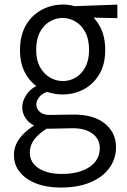

<svg xmlns="http://www.w3.org/2000/svg" viewBox="-20 -598 568 860"><path d="M378.9 -374.1Q378.9 -422.5 361.9 -454.2Q345 -485.9 317.8 -501.7Q290.7 -517.6 260.2 -517.6Q230.7 -517.6 203.4 -501.9Q176 -486.2 159 -454.3Q142 -422.5 142 -373.8Q142 -328.6 159.4 -297.4Q176.7 -266.3 203.9 -250.6Q231 -234.9 261.5 -234.9Q291.7 -234.9 318.3 -250.2Q345 -265.6 361.9 -296.7Q378.9 -327.8 378.9 -374.1ZM451.3 -373.8Q451.3 -309.8 424.8 -265.3Q398.4 -220.7 354.8 -197.8Q311.2 -174.9 260.8 -174.9Q209.6 -174.9 166.2 -197.6Q122.9 -220.3 96.3 -264.7Q69.6 -309.1 69.6 -373.2Q69.6 -440 96.3 -485.4Q123 -530.8 167.1 -554.2Q211.2 -577.6 261.5 -577.6Q311.8 -577.6 355 -553.6Q398.2 -529.6 424.8 -484.4Q451.3 -439.1 451.3 -373.8ZM505.6 -577.3V-516.8L356.2 -519.8L260.8 -568.4ZM176.6 -60.4 205.8 -30.8Q161 -7.6 137.3 21.8Q113.6 51.2 113.6 85.5Q113.6 130.2 153.1 155.7Q192.5 181.1 256.9 181.1Q334.3 181.1 380.6 150.2Q426.9 119.2 426.9 65Q426.9 24 392.7 -0.6Q358.6 -25.2 299.1 -23.5L202.4 -21.5Q162.9 -20.5 135.5 -34.1Q108 -47.6 93.9 -69.8Q79.7 -91.9 79.7 -117Q79.7 -150.6 104.9 -182.4Q130.2 -214.1 181.9 -227.3L199.6 -189Q170.8 -181.5 156.7 -164.3Q142.7 -147.1 142.7 -130.4Q142.7 -110.4 158.6 -96.7Q174.5 -82.9 201.9 -83.2L304.7 -84.8Q397.9 -86 448.8 -45.3Q499.6 -4.5 499.6 61.4Q499.6 113 470 154.2Q440.4 195.5 384.7 218.8Q329 242.1 251 242.1Q190.3 242.1 143.3 224.2Q96.4 206.4 69.4 173.6Q42.4 140.9 42.4 96.4Q42.4 49.2 77.3 10.1Q112.1 -29 176.6 -60.4Z"/></svg>

Font: Yaldevi ExtraLight
Style: Regular
Weight: 200
Designer: Sol Matas, Rajitha Manaperi, Kosala Senevirathne
Foundry: Mooniak
Version: Version 1.100